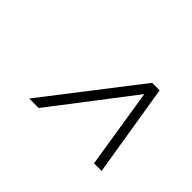

<svg xmlns="http://www.w3.org/2000/svg" viewBox="-76 -891 752 752"><g transform="rotate(45 300.0 -515.0)"><path d="M481 -323 428.5 -654 174.5 -323H122L419 -707H460.5L523 -323Z"/></g></svg>

Font: Newsreader 6pt Light
Style: Italic
Weight: 300
Italic angle: -17°
Designer: Hugues Gentile
Foundry: Production Type
Version: Version 1.003; ttfautohint (v1.8.3)